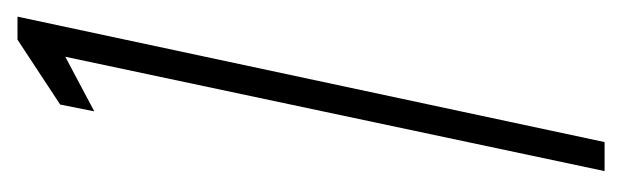

<svg xmlns="http://www.w3.org/2000/svg" viewBox="-272 -456 728 225"><g transform="rotate(-90 92.5 -344.0)"><path d="M4 0 138 -632 74 -598 82 -638 158 -688H185L38 0Z"/></g></svg>

Font: Saira Ultra Condensed Thin
Style: Italic
Weight: 100
Width: 1
Italic angle: -12°
Designer: Hector Gatti with collaboration of the Omnibus-Type team
Foundry: Omnibus-Type
Version: Version 1.001; ttfautohint (v1.8)